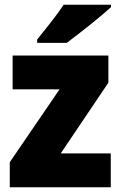

<svg xmlns="http://www.w3.org/2000/svg" viewBox="-20 -786 507 806"><path d="M446 -756V-766H247C218 -721 170 -663 136 -620V-606H260C313 -645 406 -719 446 -756ZM445 0V-142H235L435 -439V-553H33V-411H230L21 -105V0Z"/></svg>

Font: Noto Sans Devanagari UI SemiCondensed Black
Style: Regular
Weight: 900
Width: 4
Designer: Jelle Bosma - Monotype Design Team
Foundry: Monotype Imaging Inc.
Version: Version 2.004